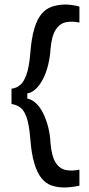

<svg xmlns="http://www.w3.org/2000/svg" viewBox="-20 -700 395 851"><path d="M31 -239V-307Q52 -309 69 -323Q86 -337 97.5 -370Q109 -403 114 -461Q119 -528 131.5 -571Q144 -614 163.5 -637.5Q183 -661 209 -670Q235 -679 267 -680Q279 -680 296 -678Q313 -676 332 -671V-600Q300 -607 272.5 -601.5Q245 -596 227 -568.5Q209 -541 204 -483Q202 -449 194 -415Q186 -381 172.5 -353.5Q159 -326 140.5 -307.5Q122 -289 101 -286V-263Q122 -259 139.5 -242.5Q157 -226 170.5 -199.5Q184 -173 193 -139Q202 -105 204 -64Q209 -7 226.5 20.5Q244 48 271.5 53.5Q299 59 332 52V123Q313 127 295.5 129Q278 131 267 131Q235 131 209.5 122.5Q184 114 164.5 90.5Q145 67 132 23.5Q119 -20 114 -88Q109 -148 98 -179.5Q87 -211 70 -223.5Q53 -236 31 -239Z"/></svg>

Font: Bricolage Grotesque
Style: Regular
Weight: 400
Designer: Mathieu Triay
Foundry: Atelier Triay
Version: Version 1.001;gftools[0.9.33.dev8+g029e19f]